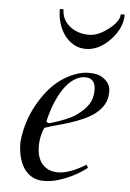

<svg xmlns="http://www.w3.org/2000/svg" viewBox="-51 -727 528 779"><g transform="rotate(5 212.5 -337.5)"><path d="M210.9 -26.4Q257.3 -26.4 324.2 -67.4L331.1 -55.2Q279.8 -15.6 214.8 4.4Q186.5 13.2 157 13.2Q127.4 13.2 106.9 0.7Q86.4 -11.7 73.2 -32.7Q48.8 -72.8 48.8 -136.2Q58.6 -244.6 127 -336.9Q173.3 -399.4 238.3 -425.8Q271.5 -439.5 298.1 -439.5Q324.7 -439.5 339.4 -434.8Q354 -430.2 365.2 -420.9Q390.1 -400.9 390.1 -370.4Q390.1 -339.8 377.2 -317.9Q364.3 -295.9 343.3 -279.8Q322.3 -263.7 295.4 -252Q268.6 -240.2 241 -231.4Q213.4 -222.7 186.8 -215.6Q160.2 -208.5 140.1 -201.2Q124.5 -164.6 124.5 -126.5Q124.5 -58.1 170.9 -34.7Q187.5 -26.4 210.9 -26.4ZM147 -230.5Q147 -222.2 160.2 -222.2Q233.9 -243.7 265.6 -265.9Q297.4 -288.1 313.7 -312.5Q330.1 -336.9 330.1 -371.1Q330.1 -405.8 308.6 -416.5Q301.3 -420.4 285.4 -420.4Q269.5 -420.4 251.5 -410.9Q233.4 -401.4 218.8 -385.5Q204.1 -369.6 192.4 -349.6Q180.7 -329.6 171.9 -308.6Q157.2 -273.4 147 -230.5ZM279.3 -535.2Q252 -535.2 230 -547.9Q208 -560.5 192.4 -582Q161.1 -625.5 161.1 -687.5H176.3Q176.3 -645 210 -618.7Q241.7 -593.3 287.6 -593.3Q324.7 -593.3 366.7 -626Q409.2 -658.7 409.2 -687.5H425.3Q425.3 -632.8 379.4 -584Q333 -535.2 279.3 -535.2Z"/></g></svg>

Font: Cardo-Italic
Style: Italic
Weight: 400
Italic angle: -12°
Designer: David J. Perry
Foundry: David J. Perry
Version: Version 0.991